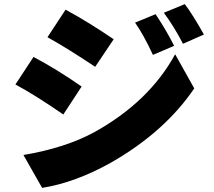

<svg xmlns="http://www.w3.org/2000/svg" viewBox="-20 -849 1040 934"><path d="M737 -780Q792 -697 827 -626L724 -582Q678 -681 637 -739ZM879 -829Q917 -779 972 -681L870 -636Q830 -715 777 -787ZM299 -802Q413 -740 533 -658L443 -524Q308 -614 211 -668ZM94 -95Q296 -129 437 -205Q705 -353 832 -585L925 -419Q781 -207 520 -58Q347 39 185 65ZM143 -572Q255 -513 377 -428L288 -292Q149 -388 55 -438Z"/></svg>

Font: KaiGen Gothic KR Heavy
Style: Heavy
Weight: 900
Designer: Ryoko NISHIZUKA  (kana & ideographs); Paul D. Hunt (Latin, Greek & Cyrillic); Wenlong ZHANG  (bopomofo); Sandoll Communi
Foundry: Adobe Systems Incorporated
Version: Version 1.002 March 28, 2018